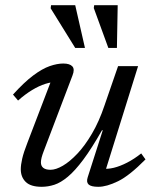

<svg xmlns="http://www.w3.org/2000/svg" viewBox="-20 -709 590 739"><path d="M317.5 -26.5 375.5 -207.5H372.5Q333 -138 300.8 -94.8Q268.5 -51.5 241.2 -28.8Q214 -6 189.5 2Q165 10 140.5 10Q98 10 79 -8.8Q60 -27.5 60 -57.5Q60 -74.5 65.5 -98.5Q71 -122.5 85.5 -159.5L184 -417L197.5 -393Q179 -394 154.5 -386.2Q130 -378.5 103.2 -362.2Q76.5 -346 49.5 -322L30 -345Q73 -392.5 107.8 -418.5Q142.5 -444.5 171.2 -454.5Q200 -464.5 223.5 -464.5Q248.5 -464.5 258.5 -453.5Q268.5 -442.5 259 -418.5L148 -126.5Q143 -113.5 140.2 -102.8Q137.5 -92 137.5 -84Q137.5 -70 146.8 -62.8Q156 -55.5 174.5 -55.5Q195 -55.5 222 -71.2Q249 -87 278 -117.8Q307 -148.5 334.2 -195Q361.5 -241.5 382 -302.5L434.5 -454.5H511.5L382 -39.5L375 -60Q394 -57.5 418 -63.2Q442 -69 469.2 -83Q496.5 -97 523.5 -118.5L540 -95.5Q478.5 -33 434.5 -11.5Q390.5 10 358.5 10Q330.5 10 321 1Q311.5 -8 317.5 -26.5ZM307 -524.5H269.5L175 -677L176.5 -689H269.5ZM430 -524.5H397L341 -678L342.5 -689H433Z"/></svg>

Font: Newsreader 14pt
Style: Italic
Weight: 400
Italic angle: -17°
Designer: Hugues Gentile
Foundry: Production Type
Version: Version 1.003